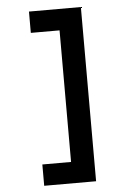

<svg xmlns="http://www.w3.org/2000/svg" viewBox="-61 -876 723 1032"><g transform="rotate(-5 300.0 -360.0)"><path d="M135 110V-5H290V-715H135V-830H415V110Z"/></g></svg>

Font: JetBrains Mono NL
Style: Bold
Weight: 700
Monospace: yes
Designer: Philipp Nurullin, Konstantin Bulenkov
Foundry: JetBrains
Version: Version 2.305; ttfautohint (v1.8.4.7-5d5b)